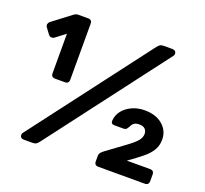

<svg xmlns="http://www.w3.org/2000/svg" viewBox="-121 -844 1057 988"><g transform="rotate(20 407.5 -350.0)"><path d="M147 -350Q125 -350 125 -372V-588L71 -547Q64 -542 55 -543Q46 -544 40 -552L17 -583Q11 -591 12.5 -599.5Q14 -608 21 -614L125 -693Q135 -700 148 -700H200Q222 -700 222 -678V-372Q222 -350 200 -350ZM104 0Q82 0 82 -20Q82 -26 86 -31L580 -681Q587 -690 594 -695Q601 -700 614 -700H660Q683 -700 683 -680Q683 -674 679 -669L185 -19Q178 -10 171 -5Q164 0 150 0ZM511 0Q489 0 489 -22V-53Q489 -61 494 -68.5Q499 -76 513 -86Q571 -129 607 -155Q643 -181 660 -200Q677 -219 677 -240Q677 -257 666.5 -267Q656 -277 636 -277Q618 -277 609.5 -271.5Q601 -266 596.5 -259Q592 -252 590 -247Q584 -236 579 -232.5Q574 -229 566 -229H515Q496 -229 497 -248Q499 -278 517.5 -302Q536 -326 567.5 -340.5Q599 -355 636 -355Q698 -355 735 -323.5Q772 -292 772 -243Q772 -211 757 -185.5Q742 -160 712 -135.5Q682 -111 638 -80H765Q787 -80 787 -58V-22Q787 0 765 0Z"/></g></svg>

Font: Rubik SemiBold
Style: Regular
Weight: 600
Designer: Hubert and Fischer
Foundry: Hubert and Fischer
Version: Version 2.300;gftools[0.9.30]